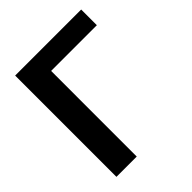

<svg xmlns="http://www.w3.org/2000/svg" viewBox="-198 -832 953 953"><g transform="rotate(-45 278.5 -355.5)"><path d="M209 0H66.5V-711H530V-601H209Z"/></g></svg>

Font: Roberto Sans
Style: Bold
Weight: 700
Designer: Google (font) & Cristiano Sobral (main changes)
Version: Version 1.000;October 12, 2021;FontCreator 14.0.0.2814 64-bi